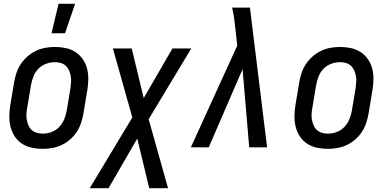

<svg xmlns="http://www.w3.org/2000/svg" viewBox="-20 -775 2040 1010"><path d="M204 8Q175 8 147 2Q119 -4 96 -19Q73 -34 58 -56.5Q43 -79 36 -106Q29 -133 29 -162Q29 -191 34 -221L54 -341Q58 -365 66 -390Q74 -415 89 -437.5Q104 -460 124.5 -478Q145 -496 169 -507.5Q193 -519 218.5 -523.5Q244 -528 269 -528Q298 -528 326 -522Q354 -516 377 -501Q400 -486 415.5 -463.5Q431 -441 438 -414Q445 -387 444.5 -358Q444 -329 439 -299L419 -179Q415 -155 407 -130Q399 -105 384.5 -82.5Q370 -60 349.5 -42Q329 -24 305 -12.5Q281 -1 255 3.5Q229 8 204 8ZM205 -72Q228 -72 251 -80.5Q274 -89 291 -106.5Q308 -124 317.5 -147Q327 -170 331 -193L351 -313Q353 -329 354 -345Q355 -361 352 -376Q349 -391 343 -405Q337 -419 326 -429Q315 -439 300 -443.5Q285 -448 269 -448Q246 -448 222.5 -439.5Q199 -431 182 -413.5Q165 -396 156 -373Q147 -350 143 -327L123 -207Q120 -191 119 -175Q118 -159 121 -144Q124 -129 130 -115Q136 -101 147 -91Q158 -81 173.5 -76.5Q189 -72 205 -72ZM251 -600 288 -755H375L322 -600Z M551 215H452L676 -157L574 -520H673L736 -259L887 -520H986L762 -148L864 215H765L702 -46Z M984 0 1228 -535 1219 -617Q1216 -647 1212 -676.5Q1208 -706 1201 -735H1295L1304 -660L1385 0H1291L1256 -411L1078 0Z M1704 8Q1675 8 1647 2Q1619 -4 1596 -19Q1573 -34 1558 -56.5Q1543 -79 1536 -106Q1529 -133 1529 -162Q1529 -191 1534 -221L1554 -341Q1558 -365 1566 -390Q1574 -415 1589 -437.5Q1604 -460 1624.5 -478Q1645 -496 1669 -507.5Q1693 -519 1718.5 -523.5Q1744 -528 1769 -528Q1798 -528 1826 -522Q1854 -516 1877 -501Q1900 -486 1915.5 -463.5Q1931 -441 1938 -414Q1945 -387 1944.5 -358Q1944 -329 1939 -299L1919 -179Q1915 -155 1907 -130Q1899 -105 1884.5 -82.5Q1870 -60 1849.5 -42Q1829 -24 1805 -12.5Q1781 -1 1755 3.5Q1729 8 1704 8ZM1705 -72Q1728 -72 1751 -80.5Q1774 -89 1791 -106.5Q1808 -124 1817.5 -147Q1827 -170 1831 -193L1851 -313Q1853 -329 1854 -345Q1855 -361 1852 -376Q1849 -391 1843 -405Q1837 -419 1826 -429Q1815 -439 1800 -443.5Q1785 -448 1769 -448Q1746 -448 1722.5 -439.5Q1699 -431 1682 -413.5Q1665 -396 1656 -373Q1647 -350 1643 -327L1623 -207Q1620 -191 1619 -175Q1618 -159 1621 -144Q1624 -129 1630 -115Q1636 -101 1647 -91Q1658 -81 1673.5 -76.5Q1689 -72 1705 -72Z"/></svg>

Font: Iosevka Medium Oblique
Style: Regular
Weight: 500
Italic angle: -9°
Monospace: yes
Designer: Belleve Invis
Foundry: Belleve Invis
Version: Version 32.5.0; ttfautohint (v1.8.4)